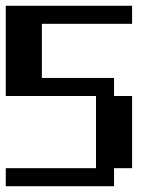

<svg xmlns="http://www.w3.org/2000/svg" viewBox="-20 -645 540 665"><path d="M0 -625H437.5V-562.5H125V-375H375V-312.5H437.5V-62.5H375V0H0V-62.5H312.5V-312.5H0Z"/></svg>

Font: NeoDunggeunmo Code
Style: Regular
Weight: 400
Monospace: yes
Version: Version 1.600